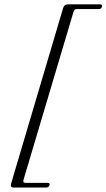

<svg xmlns="http://www.w3.org/2000/svg" viewBox="-20 -745 488 880"><path d="M317 -691 87.5 80Q84 93 96.5 93H198Q209.5 93 207 103.5Q203.5 114.5 192.5 114.5H42.5Q25.5 114.5 31 96L269 -707Q274 -725 290.5 -725H438.5Q450.5 -725 447 -714Q445 -703.5 432 -703.5H331.5Q320.5 -703.5 317 -691Z"/></svg>

Font: Fraunces 144pt Soft Light
Style: Italic
Weight: 300
Italic angle: -16°
Version: Version 1.000;[b76b70a41]